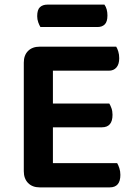

<svg xmlns="http://www.w3.org/2000/svg" viewBox="-20 -809 585 831"><path d="M152 2Q120 2 101.5 -17Q83 -36 83 -68V-538Q83 -570 101.5 -588.5Q120 -607 152 -607H483Q488 -599 492 -586Q496 -573 496 -557Q496 -531 484 -517Q472 -503 451 -503H209V-361H453Q458 -353 462.5 -340.5Q467 -328 467 -312Q467 -258 421 -258H209V-103H487Q492 -95 496.5 -81.5Q501 -68 501 -52Q501 2 455 2ZM155 -692Q150 -700 145.5 -712.5Q141 -725 141 -739Q141 -767 153 -778Q165 -789 185 -789H432Q445 -771 445 -742Q445 -715 433.5 -703.5Q422 -692 402 -692Z"/></svg>

Font: Baloo Tammudu 2 SemiBold
Style: Regular
Weight: 600
Designer: Maithili Shingre, Omkar Shende and Ek Type
Foundry: Ek Type
Version: Version 1.640;hotconv 1.0.111;makeotfexe 2.5.65597; ttfautoh